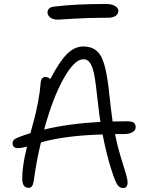

<svg xmlns="http://www.w3.org/2000/svg" viewBox="-20 -946 753 975"><path d="M273.9 -846.2Q249.5 -846.2 235.4 -857.2Q221.2 -868.2 221.2 -882.8Q221.2 -893.1 228.5 -901.6Q235.8 -910.2 252.9 -912.1Q356.9 -925.8 517.1 -925.8Q548.8 -925.8 564.9 -915Q581.1 -904.3 581.1 -892.1Q581.1 -875.5 567.4 -865.7Q553.7 -856 529.8 -856Q433.1 -856 354.7 -851.1Q276.4 -846.2 273.9 -846.2ZM69.8 -193.8Q57.1 -193.8 50.5 -200.4Q43.9 -207 43.9 -217.8Q43.9 -228 49.8 -234.9Q55.7 -241.7 71.8 -248Q101.6 -259.8 134.8 -270Q150.4 -328.1 157.5 -355.5Q164.6 -382.8 173.8 -431.6Q183.1 -480.5 186 -520Q187.5 -555.2 210.9 -555.2Q222.2 -555.2 235.8 -544.9Q280.3 -631.3 319.1 -670.7Q357.9 -710 402.8 -710Q462.4 -710 490.2 -665Q515.1 -624.5 529.8 -514.2Q533.7 -481.9 543 -397Q547.9 -356.9 551.8 -329.1Q574.7 -330.1 623 -330.1Q649.4 -330.1 659.2 -323Q668.9 -315.9 668.9 -299.8Q668.9 -284.7 653.1 -274.9Q637.2 -265.1 606.9 -265.1H564Q575.7 -206.5 592.3 -151.9Q608.9 -97.2 618.4 -66.7Q627.9 -36.1 627.9 -19Q627.9 8.8 605 8.8Q586.4 8.8 575.2 -9.3Q564 -27.3 547.9 -77.1Q522.5 -153.8 501 -263.2Q310.5 -257.8 188 -223.1Q166 -134.3 150.9 -24.9Q146 7.8 126 7.8Q92.8 7.8 92.8 -39.1Q92.8 -104.5 117.2 -201.2Q86.9 -193.8 69.8 -193.8ZM402.8 -645Q358.4 -645 303.5 -547.9Q248.5 -450.7 204.1 -288.1Q325.7 -317.9 490.2 -327.1Q483.4 -365.2 481 -392.1Q465.3 -537.6 457 -574.2Q444.3 -631.3 419.4 -642.1Q412.1 -645 402.8 -645Z"/></svg>

Font: Shantell Sans Normal
Style: Regular
Weight: 300
Designer: Stephen Nixon, Anya Danilova, Shantell Martin
Foundry: Arrow Type
Version: Version 1.006;[559af2be0]